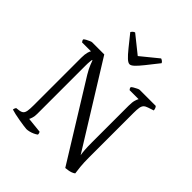

<svg xmlns="http://www.w3.org/2000/svg" viewBox="-254 -1100 1253 1253"><g transform="rotate(45 372.0 -474.0)"><path d="M204 0Q197 0 177 -3Q157 -6 132.5 -10Q108 -14 86 -19Q64 -24 52 -28Q52 -35 55 -41Q58 -47 60 -50L85 -53Q104 -56 113 -64.5Q122 -73 125 -92Q128 -111 128 -143V-582Q128 -614 133.5 -633.5Q139 -653 144 -657H61Q60 -660 56.5 -664Q53 -668 52 -676Q57 -682 68 -688Q79 -694 90.5 -699Q102 -704 107 -704H219L575 -130Q572 -147 570 -173.5Q568 -200 568 -241V-580Q568 -613 574 -632Q580 -651 584 -656H501Q498 -660 495.5 -663Q493 -666 492 -675Q496 -680 507 -686.5Q518 -693 529.5 -698.5Q541 -704 546 -704H694Q699 -699 702 -692Q705 -685 706 -674L667 -661Q648 -655 639 -645.5Q630 -636 627 -618Q624 -600 624 -570V-155Q624 -111 627.5 -74.5Q631 -38 634 -21Q625 -14 612.5 -9.5Q600 -5 586.5 -3Q573 -1 563 0L234 -532Q212 -569 203 -593Q194 -617 192 -622H188Q187 -616 185.5 -602Q184 -588 184 -562V-120Q184 -98 179 -82Q174 -66 170 -60L277 -49Q279 -47 281 -41.5Q283 -36 283 -28Q273 -20 258.5 -13.5Q244 -7 229.5 -3.5Q215 0 204 0ZM381 -775Q368 -775 349.5 -792Q331 -809 303.5 -843Q276 -877 236 -927Q239 -933 245 -939Q251 -945 260 -948L381 -851L500 -948Q509 -945 515.5 -939.5Q522 -934 524 -928Q483 -876 455.5 -841.5Q428 -807 410.5 -791Q393 -775 381 -775Z"/></g></svg>

Font: Texturina 12pt ExtraLight
Style: Regular
Weight: 250
Designer: Guillermo Torres Carreño
Foundry: Omnibus-Type
Version: Version 1.002